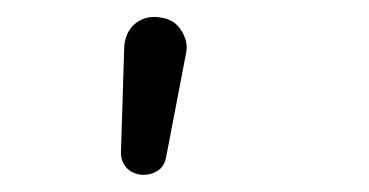

<svg xmlns="http://www.w3.org/2000/svg" viewBox="-20 -887 431 224"><path d="M121.1 -709C121.1 -704.1 122.1 -700.2 124 -696.3L127 -691.9C131.3 -687 137.2 -684.1 144.5 -683.1H147.5C152.8 -683.1 157.7 -684.1 162.6 -687C168.9 -690.4 172.4 -696.3 173.8 -703.6L197.3 -826.2C197.3 -827.6 197.8 -829.6 197.8 -831.1C197.8 -838.4 195.8 -844.2 192.4 -850.1C191.4 -851.6 190.4 -853 189 -855C183.6 -861.8 175.8 -865.7 166 -866.7C163.6 -867.2 161.6 -867.2 159.2 -867.2C153.3 -867.2 147.9 -865.7 142.6 -862.8C132.3 -856.9 126.5 -847.2 125 -834Z"/></svg>

Font: Tuffy
Style: Regular
Weight: 500
Designer: Thatcher Ulrich, Karoly Barta and Michael Everson
Version: Version 001.270